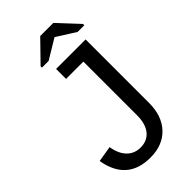

<svg xmlns="http://www.w3.org/2000/svg" viewBox="-268 -950 1035 1035"><g transform="rotate(-45 250.0 -432.0)"><path d="M223 10Q47 10 16 -171L107 -186Q116 -129 146.5 -97.5Q177 -66 224 -66Q275 -66 304 -101.5Q333 -137 333 -203V-612H201V-688H426V-205Q426 -105 371.5 -47.5Q317 10 223 10ZM366 -874 475 -757V-747H424L317 -815H316L203 -747H152V-757L266 -874Z"/></g></svg>

Font: Libra Sans
Style: Regular
Weight: 400
Foundry: Context Ltd
Version: Version 1.002